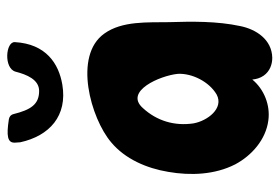

<svg xmlns="http://www.w3.org/2000/svg" viewBox="-140 -621 766 526"><g transform="rotate(-90 243.0 -358.0)"><path d="M390.6 -700.2C392.6 -725.6 318.4 -731.4 309.6 -698.2C301.8 -668 288.1 -633.8 256.8 -633.8C219.7 -633.8 205.1 -657.2 193.4 -704.1C191.4 -711.9 185.5 -715.8 178.7 -716.8C133.8 -723.6 114.3 -720.7 115.2 -700.2L116.2 -685.5C133.8 -605.5 188.5 -555.7 274.4 -570.3C332 -580.1 385.7 -615.2 390.6 -700.2ZM445.3 -278.3C444.3 -335.9 449.2 -406.2 414.1 -455.1C353.5 -541 181.6 -492.2 116.2 -436.5C70.3 -398.4 44.9 -338.9 35.2 -280.3C24.4 -218.8 27.3 -152.3 55.7 -96.7C80.1 -50.8 124 -12.7 175.8 -5.9C217.8 0 261.7 -17.6 288.1 -49.8C289.1 -39.1 292 -28.3 298.8 -18.6C310.5 -2 329.1 4.9 347.7 4.9C397.5 3.9 425.8 -39.1 434.6 -83C448.2 -146.5 447.3 -214.8 445.3 -278.3ZM247.1 -147.5C209 -127 174.8 -172.9 168 -210.9C160.2 -262.7 174.8 -311.5 210 -349.6C255.9 -401.4 298.8 -302.7 303.7 -253.9C305.7 -214.8 282.2 -168 247.1 -147.5Z"/></g></svg>

Font: Day Care
Style: Regular
Weight: 400
Designer: Noponies
Version: Version 1.000;PS 001.000;hotconv 1.0.88;makeotf.lib2.5.64775